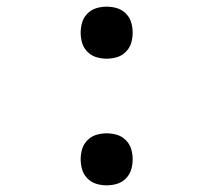

<svg xmlns="http://www.w3.org/2000/svg" viewBox="-20 -548 640 576"><path d="M300 -372Q284 -372 269 -376.5Q254 -381 242.5 -392.5Q231 -404 226.5 -419Q222 -434 222 -450Q222 -466 226.5 -481Q231 -496 242.5 -507.5Q254 -519 269 -523.5Q284 -528 300 -528Q316 -528 331 -523.5Q346 -519 357.5 -507.5Q369 -496 373.5 -481Q378 -466 378 -450Q378 -434 373.5 -419Q369 -404 357.5 -392.5Q346 -381 331 -376.5Q316 -372 300 -372ZM300 8Q284 8 269 3.5Q254 -1 242.5 -12.5Q231 -24 226.5 -39Q222 -54 222 -70Q222 -86 226.5 -101Q231 -116 242.5 -127.5Q254 -139 269 -143.5Q284 -148 300 -148Q316 -148 331 -143.5Q346 -139 357.5 -127.5Q369 -116 373.5 -101Q378 -86 378 -70Q378 -54 373.5 -39Q369 -24 357.5 -12.5Q346 -1 331 3.5Q316 8 300 8Z"/></svg>

Font: Zed Mono Extended
Style: Regular
Weight: 400
Width: 7
Monospace: yes
Designer: Belleve Invis
Foundry: Belleve Invis
Version: Version 1.0.0; ttfautohint (v1.8.4)